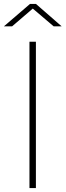

<svg xmlns="http://www.w3.org/2000/svg" viewBox="-61 -964 336 984"><path d="M90 -750H123V0H90ZM123 -944 255 -829H214L107 -920L1 -829H-41L93 -944Z"/></svg>

Font: Poiret One
Style: Regular
Weight: 400
Designer: Denis Masharov
Foundry: Denis Masharov
Version: Version 1.001